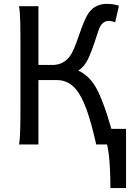

<svg xmlns="http://www.w3.org/2000/svg" viewBox="-20 -745 714 990"><path d="M554.2 -80.6C527.3 -175.3 496.1 -262.2 466.3 -307.6C440.9 -346.2 410.6 -369.1 383.3 -380.9C409.2 -397.5 424.3 -420.4 434.6 -441.9C459.5 -494.6 478.5 -563 490.7 -595.7C500 -620.1 517.1 -637.2 539.6 -637.2C549.8 -637.2 565.9 -633.8 573.7 -629.9L593.3 -715.3C578.6 -721.2 553.2 -725.1 532.2 -725.1C493.7 -725.1 461.9 -711.4 439.5 -681.2C403.3 -633.3 382.8 -530.3 349.1 -468.8C324.2 -424.3 285.2 -410.2 253.9 -410.2H178.2V-712.9H78.1C85.4 -673.8 85.4 -596.7 85.4 -500.5V-212.4C85.4 -116.2 85.4 -39.1 78.1 0H178.2V-332H275.9C313.5 -332 345.7 -314.5 368.7 -288.1C412.1 -238.3 442.9 -147.5 476.1 0H532.2C546.9 62 549.3 163.1 549.3 224.6H629.9V-80.6Z"/></svg>

Font: Andika
Style: Regular
Weight: 400
Designer: Victor Gaultney, Annie Olsen, Julie Remington, Don Collingsworth, Eric Hays
Foundry: SIL International
Version: Version 1.000